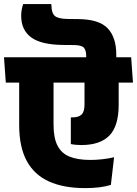

<svg xmlns="http://www.w3.org/2000/svg" viewBox="-45 -930 686 961"><path d="M212.5 -901.5Q212 -902 212 -905.5Q212 -909 212 -909.5H71Q66 -895.5 63.5 -880.8Q61 -866 61 -851Q61 -780.5 110.2 -743.5Q159.5 -706.5 269 -705L326.5 -704.5Q363.5 -704 375 -691Q386.5 -678 386.5 -649.5V-617.5H537V-657Q537 -742.5 494.2 -788Q451.5 -833.5 346.5 -834.5L296.5 -835Q247 -835.5 230 -849.8Q213 -864 212.5 -901.5ZM-16 -516.5H620.5L611.5 -643.5H-25ZM223 -306V-558H51V-304Q51 -195 88.5 -125.2Q126 -55.5 199.5 -22Q273 11.5 381 11.5Q420.5 11.5 452.5 7.5Q484.5 3.5 510 -4.5L526 -143Q499 -136.5 468 -133Q437 -129.5 407 -129.5Q344.5 -129.5 303.8 -145.8Q263 -162 243 -200.8Q223 -239.5 223 -306ZM549 -406V-552.5H378V-407.5Q378 -371 363.5 -356.8Q349 -342.5 317.5 -342.5Q315 -342.5 313.2 -342.5Q311.5 -342.5 309.5 -342.5V-209Q320.5 -206.5 335 -205.2Q349.5 -204 362 -204Q456 -204 502.5 -251.5Q549 -299 549 -406Z"/></svg>

Font: Anek Devanagari Medium ExtraBold
Style: Regular
Weight: 800
Version: Version 1.003